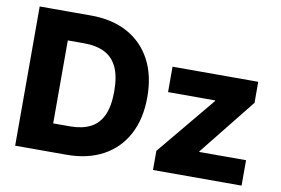

<svg xmlns="http://www.w3.org/2000/svg" viewBox="-77 -858 1447 988"><g transform="rotate(10 647.0 -364.0)"><path d="M323.2 0H129.4V-147H315.4Q378.4 -147 421.6 -168.7Q464.8 -190.4 486.8 -238.3Q508.8 -286.1 508.8 -363.8Q508.8 -441.4 486.6 -489Q464.4 -536.6 420.9 -558.6Q377.4 -580.6 313 -580.6H126.5V-727.5H323.2Q434.1 -727.5 514.4 -683.8Q594.7 -640.1 638.2 -558.6Q681.6 -477.1 681.6 -363.8Q681.6 -250.5 638.2 -168.9Q594.7 -87.4 514.4 -43.7Q434.1 0 323.2 0ZM228 -727.5V0H55.2V-727.5ZM775.4 0V-100.1L1028.3 -404.8V-408.2H782.2V-541H1230V-431.2L993.7 -135.7V-132.8H1238.3V0Z"/></g></svg>

Font: Inter 17pt ExtraBold
Style: Regular
Weight: 800
Version: Version 4.001;git-66647c0bb